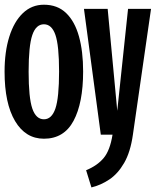

<svg xmlns="http://www.w3.org/2000/svg" viewBox="-26 -583 674 831"><path d="M164.1 17.4Q84.6 17.4 39.2 -59Q-6.2 -135.4 -6.2 -272.8Q-6.2 -359.5 14.4 -424.6Q34.9 -489.7 73.1 -526.2Q111.3 -562.6 164.1 -562.6Q222.6 -562.6 260 -526.7Q297.4 -490.8 315.6 -425.9Q333.8 -361 333.8 -273.8Q333.8 -137.4 292.3 -60Q250.8 17.4 164.1 17.4ZM369.7 228.2 346.7 153.8Q395.4 133.8 422.8 100.8Q450.3 67.7 461 0H410.3L337.4 -544.6H440L481.5 -103.6L528.2 -544.6H627.7L549.2 0Q538.5 75.4 511.3 122.3Q484.1 169.2 447.2 193.8Q410.3 218.5 369.7 228.2ZM164.1 -66.7Q197.9 -66.7 213.8 -113.3Q229.7 -160 229.7 -273.8Q229.7 -386.2 213.8 -432.1Q197.9 -477.9 164.1 -477.9Q129.7 -477.9 113.8 -431.3Q97.9 -384.6 97.9 -272.8Q97.9 -160 113.8 -113.3Q129.7 -66.7 164.1 -66.7Z"/></svg>

Font: Fira Code
Style: Bold
Weight: 700
Monospace: yes
Designer: Carrois Corporate, Edenspiekermann AG, Nikita Prokopov
Foundry: Carrois Corporate, Edenspiekermann AG, Nikita Prokopov
Version: Version 6.000; ttfautohint (v1.8.2) -l 8 -r 50 -G 200 -x 14 